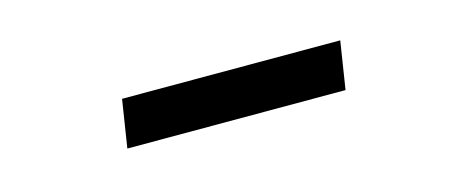

<svg xmlns="http://www.w3.org/2000/svg" viewBox="-23 -466 647 272"><g transform="rotate(-15 300.0 -330.0)"><path d="M143 -295 154 -365H474L463 -295Z"/></g></svg>

Font: JetBrains Mono NL Light
Style: Italic
Weight: 300
Italic angle: -9°
Designer: Philipp Nurullin, Konstantin Bulenkov
Foundry: JetBrains
Version: Version 2.304; ttfautohint (v1.8.4.7-5d5b)